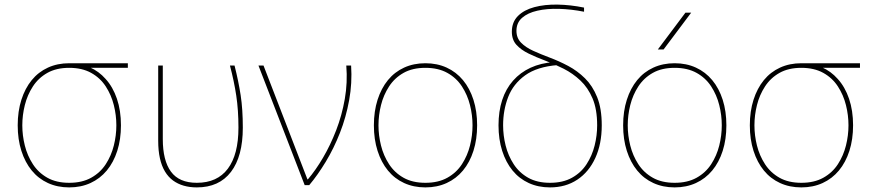

<svg xmlns="http://www.w3.org/2000/svg" viewBox="-20 -805 3811 835"><path d="M281 10Q230 10 188.5 -9Q147 -28 118 -63.5Q89 -99 73 -149Q57 -199 57 -260Q57 -321 73 -371Q89 -421 118 -456.5Q147 -492 188.5 -511Q230 -530 281 -530Q330 -530 370 -512.5Q410 -495 439 -462Q471 -427 488.5 -375.5Q506 -324 506 -260Q506 -199 490 -149Q474 -99 444.5 -63.5Q415 -28 373.5 -9Q332 10 281 10ZM281 -10Q337 -10 376.5 -32Q416 -54 440 -91Q464 -128 475 -172Q486 -216 486 -260Q486 -304 475 -348Q464 -392 440 -429Q416 -466 376.5 -488Q337 -510 281 -510Q225 -510 186 -488Q147 -466 123 -429Q99 -392 88 -348Q77 -304 77 -260Q77 -216 88 -172Q99 -128 123 -91Q147 -54 186 -32Q225 -10 281 -10ZM281 -510V-530H536V-510Z M836 10Q933 10 984.5 -57.5Q1036 -125 1036 -250Q1036 -330 1026.5 -391.5Q1017 -453 1000 -520H980Q998 -452 1007.5 -389Q1017 -326 1017 -250Q1017 -133 971 -71.5Q925 -10 836 -10Q759 -10 723.5 -58.5Q688 -107 688 -200V-520H668V-193Q668 -150 675.5 -116.5Q683 -83 697.5 -59Q712 -35 732.5 -20Q753 -5 779 2.5Q805 10 836 10Z M1104 -520H1126L1317 -25H1319Q1353 -65 1385 -119.5Q1417 -174 1442 -238.5Q1467 -303 1479.5 -374.5Q1492 -446 1486 -520H1507Q1512 -444 1498.5 -369.5Q1485 -295 1458.5 -227.5Q1432 -160 1397 -102Q1362 -44 1325 0H1305Z M1830 10Q1779 10 1737.5 -9Q1696 -28 1667 -63.5Q1638 -99 1622 -149Q1606 -199 1606 -260Q1606 -321 1622 -371Q1638 -421 1667 -456.5Q1696 -492 1737.5 -511Q1779 -530 1830 -530Q1881 -530 1922.5 -511Q1964 -492 1993.5 -456.5Q2023 -421 2039 -371Q2055 -321 2055 -260Q2055 -199 2039 -149Q2023 -99 1993.5 -63.5Q1964 -28 1922.5 -9Q1881 10 1830 10ZM1830 -10Q1886 -10 1925.5 -32Q1965 -54 1989 -91Q2013 -128 2024 -172Q2035 -216 2035 -260Q2035 -304 2024 -348Q2013 -392 1989 -429Q1965 -466 1925.5 -488Q1886 -510 1830 -510Q1774 -510 1735 -488Q1696 -466 1672 -429Q1648 -392 1637 -348Q1626 -304 1626 -260Q1626 -216 1637 -172Q1648 -128 1672 -91Q1696 -54 1735 -32Q1774 -10 1830 -10Z M2389 -535 2406 -522Q2316 -515 2264 -477.5Q2212 -440 2190 -383Q2168 -326 2168 -260Q2168 -216 2179 -172Q2190 -128 2214 -91Q2238 -54 2277 -32Q2316 -10 2372 -10Q2428 -10 2467.5 -32Q2507 -54 2531 -91Q2555 -128 2566 -172Q2577 -216 2577 -260Q2577 -330 2557 -377Q2537 -424 2504 -455Q2471 -486 2431.5 -506Q2392 -526 2352 -541Q2312 -556 2279 -572Q2246 -588 2226 -610Q2206 -632 2206 -667Q2206 -709 2232.5 -735.5Q2259 -762 2304 -774Q2349 -786 2405 -785Q2461 -784 2520 -772V-754Q2464 -765 2411.5 -766.5Q2359 -768 2317 -758.5Q2275 -749 2250.5 -727.5Q2226 -706 2226 -671Q2226 -640 2246 -619.5Q2266 -599 2299 -584Q2332 -569 2372 -554Q2412 -539 2451.5 -518Q2491 -497 2524 -464.5Q2557 -432 2577 -382.5Q2597 -333 2597 -260Q2597 -179 2569 -118Q2541 -57 2490.5 -23.5Q2440 10 2372 10Q2321 10 2279.5 -9Q2238 -28 2209 -63.5Q2180 -99 2164 -149Q2148 -199 2148 -260Q2148 -321 2164 -370Q2180 -419 2211.5 -454.5Q2243 -490 2287.5 -510.5Q2332 -531 2389 -535Z M2914 10Q2863 10 2821.5 -9Q2780 -28 2751 -63.5Q2722 -99 2706 -149Q2690 -199 2690 -260Q2690 -321 2706 -371Q2722 -421 2751 -456.5Q2780 -492 2821.5 -511Q2863 -530 2914 -530Q2965 -530 3006.5 -511Q3048 -492 3077.5 -456.5Q3107 -421 3123 -371Q3139 -321 3139 -260Q3139 -199 3123 -149Q3107 -99 3077.5 -63.5Q3048 -28 3006.5 -9Q2965 10 2914 10ZM2914 -10Q2970 -10 3009.5 -32Q3049 -54 3073 -91Q3097 -128 3108 -172Q3119 -216 3119 -260Q3119 -304 3108 -348Q3097 -392 3073 -429Q3049 -466 3009.5 -488Q2970 -510 2914 -510Q2858 -510 2819 -488Q2780 -466 2756 -429Q2732 -392 2721 -348Q2710 -304 2710 -260Q2710 -216 2721 -172Q2732 -128 2756 -91Q2780 -54 2819 -32Q2858 -10 2914 -10ZM2841 -590 2961 -750H2986L2866 -590Z M3465 10Q3414 10 3372.5 -9Q3331 -28 3302 -63.5Q3273 -99 3257 -149Q3241 -199 3241 -260Q3241 -321 3257 -371Q3273 -421 3302 -456.5Q3331 -492 3372.5 -511Q3414 -530 3465 -530Q3514 -530 3554 -512.5Q3594 -495 3623 -462Q3655 -427 3672.5 -375.5Q3690 -324 3690 -260Q3690 -199 3674 -149Q3658 -99 3628.5 -63.5Q3599 -28 3557.5 -9Q3516 10 3465 10ZM3465 -10Q3521 -10 3560.5 -32Q3600 -54 3624 -91Q3648 -128 3659 -172Q3670 -216 3670 -260Q3670 -304 3659 -348Q3648 -392 3624 -429Q3600 -466 3560.5 -488Q3521 -510 3465 -510Q3409 -510 3370 -488Q3331 -466 3307 -429Q3283 -392 3272 -348Q3261 -304 3261 -260Q3261 -216 3272 -172Q3283 -128 3307 -91Q3331 -54 3370 -32Q3409 -10 3465 -10ZM3465 -510V-530H3720V-510Z"/></svg>

Font: Murecho Thin
Style: Regular
Weight: 100
Designer: Neil Summerour
Foundry: Positype
Version: Version 1.010